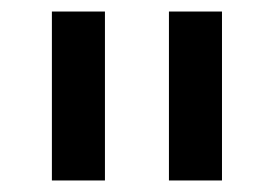

<svg xmlns="http://www.w3.org/2000/svg" viewBox="-20 -720 475 333"><path d="M273 -407V-700H365V-407ZM70 -407V-700H162V-407Z"/></svg>

Font: MuseoModerno Thin
Style: Regular
Weight: 400
Version: Version 1.003